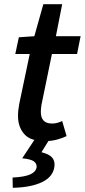

<svg xmlns="http://www.w3.org/2000/svg" viewBox="-20 -664 405 917"><path d="M193 10Q125 10 95.5 -24Q66 -58 66 -110Q66 -138 72 -168L122 -406H53L70 -486L144 -491L187 -644H277L247 -491H365L348 -406H228L178 -163Q175 -145 175 -129Q175 -74 229 -74Q242 -74 254.5 -77.5Q267 -81 277 -86L298 -14Q280 -5 253 2.5Q226 10 193 10ZM41 233 40 184Q99 181 125.5 168.5Q152 156 155 134Q156 117 141.5 106.5Q127 96 86 92L149 -3H219L178 63Q214 72 228.5 88Q243 104 240 131Q234 180 181.5 205.5Q129 231 41 233Z"/></svg>

Font: Source Sans 3 Semibold
Style: Italic
Weight: 600
Italic angle: -11°
Designer: Paul D. Hunt
Foundry: Adobe
Version: Version 3.052;hotconv 1.1.0;makeotfexe 2.6.0